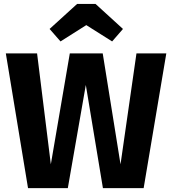

<svg xmlns="http://www.w3.org/2000/svg" viewBox="-20 -968 886 988"><path d="M835.8 -693.2 719.2 0H509.6L421.6 -530.8L329 0H124.2L10 -693.2H170.8L241.6 -122.6L339.2 -693.2H508.6L600.2 -122.6L682.2 -693.2ZM291.4 -754.8 235.2 -819 376.6 -947.6H471.8L612.8 -819L557 -754.8L424 -838.8Z"/></svg>

Font: Firava
Style: Regular
Weight: 400
Designer: Carrois Corporate & Edenspiekermann AG
Foundry: Greg Finn Gibson
Version: Version 5.000